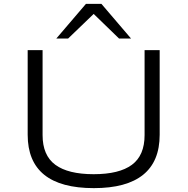

<svg xmlns="http://www.w3.org/2000/svg" viewBox="-20 -964 969 992"><path d="M465 8Q294 8 208.5 -61Q123 -130 123 -268V-705H200V-266Q200 -161 266 -112.5Q332 -64 464 -64Q596 -64 661.5 -112.5Q727 -161 727 -266V-705H805V-268Q805 -130 719.5 -61Q634 8 465 8ZM271 -765 424 -944H504L657 -765H595L464 -892L332 -765Z"/></svg>

Font: Nunito Sans 7pt Expanded Light
Style: Regular
Weight: 300
Width: 7
Designer: Vernon Adams
Foundry: Vernon Adams
Version: Version 3.101;gftools[0.9.27]